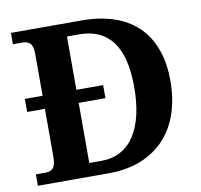

<svg xmlns="http://www.w3.org/2000/svg" viewBox="-79 -798 926 883"><g transform="rotate(-10 383.5 -357.0)"><path d="M711.9 -370.1Q711.9 -288.1 689.5 -220Q667 -151.9 622.3 -103Q577.6 -54.2 511.5 -27.1Q445.3 0 357.9 0H27.8V-53.2H69.8Q81.1 -53.2 90.3 -55.4Q99.6 -57.6 106.4 -64.5Q113.3 -71.3 117.2 -84Q121.1 -96.7 121.1 -118.2V-342.8H38.1V-403.8H121.1V-600.1Q121.1 -620.1 117.2 -632.1Q113.3 -644 106.2 -650.4Q99.1 -656.7 89.8 -658.9Q80.6 -661.1 69.8 -661.1H27.8V-713.9H357.9Q440.9 -713.9 506.6 -692.1Q572.3 -670.4 617.9 -627.2Q663.6 -584 687.7 -519.5Q711.9 -455.1 711.9 -370.1ZM543 -370.1Q543 -513.2 490.5 -583Q438 -652.8 335.9 -652.8H278.8V-403.8H403.8V-342.8H278.8V-62H335Q386.2 -62 425.3 -83.3Q464.4 -104.5 490.5 -144.5Q516.6 -184.6 529.8 -241.5Q543 -298.3 543 -370.1Z"/></g></svg>

Font: Droids
Style: b
Weight: 700
Foundry: Ascender Corporation
Version: Version 1.00 build 113